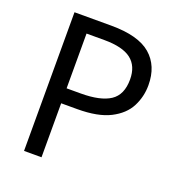

<svg xmlns="http://www.w3.org/2000/svg" viewBox="-129 -822 864 929"><g transform="rotate(20 302.5 -357.0)"><path d="M286 -714Q426 -714 490 -659Q554 -604 554 -504Q554 -445 527.5 -393.5Q501 -342 438.5 -310Q376 -278 269 -278H187V0H97V-714ZM278 -637H187V-355H259Q361 -355 411 -388Q461 -421 461 -500Q461 -569 417 -603Q373 -637 278 -637Z"/></g></svg>

Font: Noto Sans Yi
Style: Regular
Weight: 400
Designer: Monotype Design Team
Foundry: Monotype Imaging Inc.
Version: Version 2.002; ttfautohint (v1.8.4.7-5d5b)